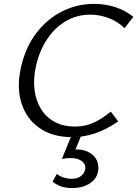

<svg xmlns="http://www.w3.org/2000/svg" viewBox="-20 -687 697 975"><path d="M346.8 9.4Q245.2 9.4 178.9 -38Q112.5 -85.4 88.1 -166Q63.7 -246.5 87.1 -347.5Q109.6 -447 164 -518.5Q218.4 -590.1 294.7 -628.7Q371.1 -667.4 458.1 -667.4Q514.6 -667.4 565.9 -650.6Q617.2 -633.8 657.2 -601.5L612.5 -543.9Q576.8 -578.5 531.5 -595.5Q486.2 -612.6 438.7 -612.6Q369.7 -612.6 313 -578.8Q256.3 -544.9 217.4 -485.2Q178.5 -425.5 161.9 -347.6Q148.3 -284.5 155.5 -229.3Q162.7 -174.2 188.9 -132.5Q215 -90.9 258.4 -67.6Q301.8 -44.3 360.5 -44.3Q413.7 -44.3 456.8 -64.6Q499.9 -84.9 542.7 -120.3L580.5 -70.3Q518.7 -28.5 462 -9.5Q405.4 9.4 346.8 9.4ZM343.4 0H393L354.1 93.5L318.5 81.3Q328.1 76.2 341.3 74Q354.5 71.9 369.6 71.9Q418.4 71.9 450.3 99.5Q482.3 127.1 479.2 172.7Q476.5 216 439.5 242Q402.5 268 344.8 268Q314.6 268 290.4 259.6Q266.2 251.2 247.2 235.2L268.5 196.1Q283.4 208.2 303.6 214.6Q323.8 220.9 343.7 220.9Q377.1 220.9 394.7 204Q412.3 187.1 413.4 166.7Q414.5 144.6 393.8 130Q373.2 115.5 337.1 115.5Q328.2 115.5 317 116.7Q305.8 118 294.2 120.3Z"/></svg>

Font: Ysabeau
Style: Bold Italic
Weight: 700
Italic angle: -12°
Designer: Christian Thalmann (Catharsis Fonts)
Version: Version 2.002